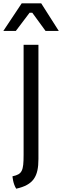

<svg xmlns="http://www.w3.org/2000/svg" viewBox="-61 -933 374 1156"><path d="M81.1 0C81.1 96.2 72.3 116.2 14.2 128.4C14.2 128.4 16.6 171.9 36.6 203.1C140.6 180.2 170.4 129.4 170.4 24.4V-663.1H81.1ZM-41 -746.6H34.2L117.2 -856.4H133.3L213.4 -746.6H293L187 -913.1H69.8Z"/></svg>

Font: Basic
Style: Regular
Weight: 400
Designer: Magnus Gaarde
Foundry: Magnus Gaarde
Version: Version 1.001